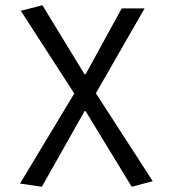

<svg xmlns="http://www.w3.org/2000/svg" viewBox="-20 -518 640 729"><path d="M139 191 56 179 262 -163 59 -477 141 -498 301 -236H305L442 -486H529L344 -164L560 170L480 191L305 -96H301Z"/></svg>

Font: Source Code Pro
Style: Regular
Weight: 400
Monospace: yes
Designer: Paul D. Hunt, Teo Tuominen
Foundry: Adobe Systems Incorporated
Version: Version 1.018;hotconv 1.0.116;makeotfexe 2.5.65601